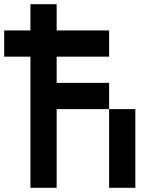

<svg xmlns="http://www.w3.org/2000/svg" viewBox="-20 -895 790 915"><path d="M0 -625V-750H125V-875H250V-750H500V-625H250V-500H500V-375H250V0H125V-625ZM500 0V-375H625V0Z"/></svg>

Font: Galmuri7 Regular
Style: Regular
Weight: 400
Designer: Lee Minseo (quiple)
Version: Version 2.399;hotconv 1.1.1;makeotfexe 2.6.0 DEVELOPMENT